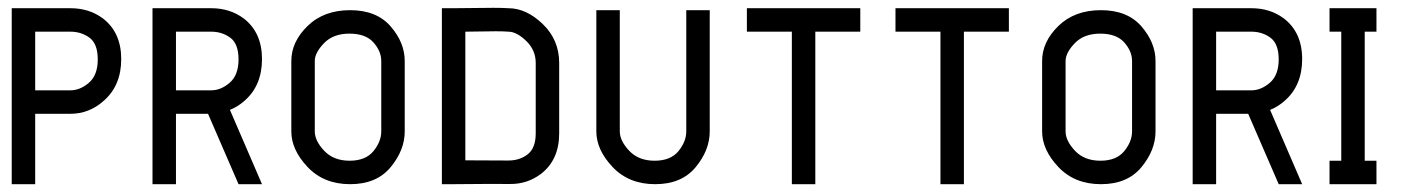

<svg xmlns="http://www.w3.org/2000/svg" viewBox="-20 -471 3620 491"><path d="M70 -390V-240H160Q185 -240 207.5 -259.5Q230 -279 230 -319Q230 -359 209 -374.5Q188 -390 160 -390ZM10 -450H160Q208 -450 243 -424Q290 -388 290 -320Q290 -252 245 -213Q208 -180 160 -180H70V0H10Z M430 -390V-240H520Q545 -240 567.5 -259.5Q590 -279 590 -319Q590 -359 569 -374.5Q548 -390 520 -390ZM370 -450H520Q568 -450 603 -424Q650 -388 650 -320Q650 -252 605 -213Q588 -198 568 -190L650 0H590L512 -180H430V0H370Z M955 -315Q955 -340 935 -362.5Q915 -385 873.5 -385Q832 -385 808.5 -360.5Q785 -336 785 -315V-135Q785 -111 809 -85.5Q833 -60 874 -60Q915 -60 935 -84.5Q955 -109 955 -135ZM1015 -315V-135Q1015 -87 979 -43.5Q943 0 875.5 0Q808 0 766.5 -44Q725 -88 725 -135V-315Q725 -364 766.5 -404.5Q808 -445 875.5 -445Q943 -445 979 -403.5Q1015 -362 1015 -315Z M1280 -390Q1270 -391 1247 -391Q1224 -391 1170 -390V-61Q1248 -61 1278 -60.5Q1308 -60 1329 -76Q1350 -92 1350 -130V-310Q1350 -343 1325.5 -366.5Q1301 -390 1280 -390ZM1241 -451Q1266 -451 1280 -450Q1326 -450 1368 -409.5Q1410 -369 1410 -310V-130Q1410 -62 1363 -26Q1328 0 1284.5 -0.5Q1241 -1 1140 0H1110V-450H1140Z M1505 -445H1565V-135Q1565 -111 1589 -85.5Q1613 -60 1654 -60Q1695 -60 1715 -84.5Q1735 -109 1735 -135V-445H1795V-135Q1795 -87 1759 -43.5Q1723 0 1655.5 0Q1588 0 1546.5 -44Q1505 -88 1505 -135Z M1890 -450H2180V-390H2065V0H2005V-390H1890Z M2270 -450H2560V-390H2445V0H2385V-390H2270Z M2875 -315Q2875 -340 2855 -362.5Q2835 -385 2793.5 -385Q2752 -385 2728.5 -360.5Q2705 -336 2705 -315V-135Q2705 -111 2729 -85.5Q2753 -60 2794 -60Q2835 -60 2855 -84.5Q2875 -109 2875 -135ZM2935 -315V-135Q2935 -87 2899 -43.5Q2863 0 2795.5 0Q2728 0 2686.5 -44Q2645 -88 2645 -135V-315Q2645 -364 2686.5 -404.5Q2728 -445 2795.5 -445Q2863 -445 2899 -403.5Q2935 -362 2935 -315Z M3090 -390V-240H3180Q3205 -240 3227.5 -259.5Q3250 -279 3250 -319Q3250 -359 3229 -374.5Q3208 -390 3180 -390ZM3030 -450H3180Q3228 -450 3263 -424Q3310 -388 3310 -320Q3310 -252 3265 -213Q3248 -198 3228 -190L3310 0H3250L3172 -180H3090V0H3030Z M3380 -450H3500V-390H3470V-60H3500V0H3380V-60H3410V-390H3380Z"/></svg>

Font: SOV_Station
Style: Bold
Weight: 700
Version: Version 1.00